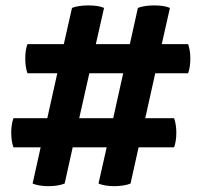

<svg xmlns="http://www.w3.org/2000/svg" viewBox="-20 -674 723 692"><path d="M97.5 -12.5 126.5 -143H28.5Q20.5 -165 20.5 -195.5Q20.5 -226 28.5 -248H150.5L186.5 -410H79Q71 -432 71 -462.5Q71 -493 79 -515H210L239.5 -645.5Q250 -650 265.8 -652.2Q281.5 -654.5 298 -654.5Q334.5 -654.5 355 -645.5L325.5 -515H448L477 -645.5Q488 -650 503.5 -652.2Q519 -654.5 535.5 -654.5Q572 -654.5 592.5 -645.5L563 -515H658Q666 -492.5 666 -462.5Q666 -433 658 -410H539.5L503.5 -248H607.5Q615.5 -225 615.5 -195.5Q615.5 -165.5 607.5 -143H479.5L450.5 -12.5Q440 -8 424.2 -5.5Q408.5 -3 392 -3Q375.5 -3 360.2 -5.5Q345 -8 335 -12.5L364.5 -143H242L213 -12.5Q202.5 -8 186.8 -5.5Q171 -3 154.5 -3Q138 -3 122.8 -5.5Q107.5 -8 97.5 -12.5ZM265.5 -248H388L424 -410H302Z"/></svg>

Font: Signika SC SemiBold
Style: Regular
Weight: 600
Designer: Anna Giedryś
Foundry: Anna Giedryś
Version: Version 2.000; ttfautohint (v1.8.3) -l 8 -r 50 -G 200 -x 9 -